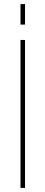

<svg xmlns="http://www.w3.org/2000/svg" viewBox="-20 -917 222 937"><path d="M80 0H102V-722H80ZM80 -797H102V-897H80Z"/></svg>

Font: Perun Thin
Style: Regular
Weight: 100
Foundry: Copyright (c) Stefan Peev, Context Ltd, 2016
Version: Version 1.089